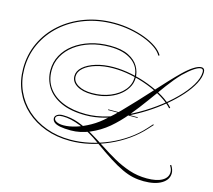

<svg xmlns="http://www.w3.org/2000/svg" viewBox="-197 -1075 1744 1570"><g transform="rotate(15 675.0 -290.0)"><path d="M716 -182V-188H966V-182ZM1101 -163H1111L1073 -121Q1020 -62 951.5 -13.5Q883 35 805 69.5Q727 104 644.5 123Q562 142 479 142Q365 142 270 107Q175 72 104.5 8.5Q34 -55 -4.5 -141.5Q-43 -228 -43 -331Q-43 -449 4 -550Q51 -651 136 -726Q221 -801 335 -843Q449 -885 582 -885Q652 -885 719.5 -872.5Q787 -860 845 -838Q903 -816 945.5 -786.5Q988 -757 1007 -723L998 -718Q980 -751 938.5 -779.5Q897 -808 840 -829.5Q783 -851 717 -863Q651 -875 582 -875Q451 -875 339 -834Q227 -793 143.5 -719Q60 -645 13.5 -546Q-33 -447 -33 -331Q-33 -231 5 -146Q43 -61 112 1Q181 63 274.5 97.5Q368 132 479 132Q560 132 642 114Q724 96 801 62.5Q878 29 945.5 -18Q1013 -65 1065 -123ZM396 33Q441 33 498 16Q555 -1 615.5 -35Q676 -69 729 -119Q773 -156 823 -207.5Q873 -259 927 -316.5Q981 -374 1033 -431.5Q1085 -489 1131.5 -538.5Q1178 -588 1214 -623Q1262 -670 1300.5 -694Q1339 -718 1363 -718Q1393 -718 1393 -682Q1393 -638 1365 -585Q1337 -532 1287 -475.5Q1237 -419 1171 -364Q1105 -309 1028 -260Q951 -211 869 -173.5Q787 -136 705.5 -114.5Q624 -93 549 -93Q423 -93 340 -131Q257 -169 216.5 -233.5Q176 -298 176 -376Q176 -444 207.5 -502.5Q239 -561 296.5 -604Q354 -647 431 -671Q508 -695 598 -695Q695 -695 754 -665.5Q813 -636 839.5 -590Q866 -544 866 -494Q866 -448 841.5 -407.5Q817 -367 774 -336.5Q731 -306 674.5 -289Q618 -272 553 -272Q474 -272 426 -301.5Q378 -331 378 -380Q378 -423 416.5 -457.5Q455 -492 521.5 -512.5Q588 -533 670 -533Q742 -533 820 -517.5Q898 -502 972 -474Q1046 -446 1106 -409.5Q1166 -373 1202 -332L1195 -325Q1159 -365 1100 -401Q1041 -437 968.5 -464.5Q896 -492 819 -507.5Q742 -523 670 -523Q591 -523 527 -504Q463 -485 425.5 -452.5Q388 -420 388 -380Q388 -336 433.5 -309Q479 -282 553 -282Q637 -282 706 -310.5Q775 -339 815.5 -387Q856 -435 856 -494Q856 -583 786.5 -634Q717 -685 598 -685Q510 -685 435 -662Q360 -639 304 -597Q248 -555 217 -498.5Q186 -442 186 -376Q186 -291 230 -230Q274 -169 355.5 -136Q437 -103 549 -103Q635 -103 730 -131.5Q825 -160 918.5 -208.5Q1012 -257 1095.5 -317.5Q1179 -378 1244 -443Q1309 -508 1346 -570Q1383 -632 1383 -682Q1383 -708 1363 -708Q1342 -708 1307 -685Q1272 -662 1223 -615Q1172 -562 1120 -491.5Q1068 -421 1013 -344.5Q958 -268 898 -195.5Q838 -123 771 -66Q704 -10 624 24Q544 58 464 58Q409 58 373.5 51Q338 44 321.5 30Q305 16 305 -4Q305 -22 323 -34Q341 -46 370 -46Q440 -46 504 -22.5Q568 1 630 37.5Q692 74 754 115Q816 156 881 192.5Q946 229 1016.5 252.5Q1087 276 1166 276Q1249 276 1295 249.5Q1341 223 1341 176Q1341 151 1322 123L1331 118Q1353 153 1353 182Q1353 238 1297.5 271.5Q1242 305 1147 305Q1100 305 1056 295.5Q1012 286 962.5 263Q913 240 850 200Q787 160 701 98Q612 33 525 -2Q438 -37 371 -36Q346 -36 330.5 -28Q315 -20 315 -6Q315 11 337 22Q359 33 396 33Z"/></g></svg>

Font: Ballet 24pt
Style: Regular
Weight: 400
Designer: Maximiliano R. Sproviero
Foundry: Omnibus-Type
Version: Version 1.100